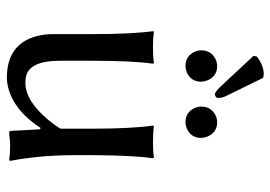

<svg xmlns="http://www.w3.org/2000/svg" viewBox="-138 -664 812 577"><g transform="rotate(90 268.5 -376.0)"><path d="M214.4 -760.3 270 -647Q274.9 -635.7 274.9 -625Q274.9 -618.2 266.1 -615.7Q264.2 -615.2 263.2 -615.2Q255.4 -616.7 239.7 -633.3L148.4 -731.4L150.4 -741.2Q175.8 -761.2 202.1 -762.2Q208.5 -761.7 214.4 -760.3ZM131.8 -574.2Q131.8 -604.5 159.2 -617.7Q168.9 -622.1 179.2 -622.1Q209 -622.1 221.7 -593.8Q225.6 -583.5 226.1 -574.2Q226.1 -543.5 197.8 -530.8Q188.5 -527.3 179.2 -526.9Q148.4 -526.9 135.7 -555.2Q131.8 -564.9 131.8 -574.2ZM300.8 -574.2Q300.8 -604.5 328.1 -617.7Q337.9 -622.1 348.1 -622.1Q377.9 -622.1 390.6 -593.8Q394.5 -583.5 395 -574.2Q395 -543.5 366.7 -530.8Q357.4 -527.3 348.1 -526.9Q317.4 -526.9 304.7 -555.2Q300.8 -564.9 300.8 -574.2ZM365.2 -91.8Q314.9 -14.2 247.6 4.9Q230 9.8 213.9 9.8Q111.8 9.8 88.4 -82Q83 -104.5 83 -128.9V-249Q83 -365.2 74.2 -429.2L76.2 -432.1Q94.2 -429.2 123 -429.2Q151.9 -429.2 169.9 -432.1L171.9 -429.2Q163.1 -368.7 163.1 -249V-149.9Q163.1 -57.1 211.4 -47.4Q219.7 -45.9 230 -45.9Q282.7 -45.9 339.8 -113.3Q355.5 -132.3 367.2 -150.9V-249Q367.2 -363.3 357.9 -429.2L359.9 -432.1Q377.9 -429.2 407.2 -429.2Q436 -429.2 454.1 -432.1L456.1 -429.2Q447.3 -368.7 446.8 -249V-191.9Q446.8 -91.3 463.9 0L461.9 2.9Q441.9 0 417.5 0Q404.8 0 382.8 2.9Q374 2.9 374 0L369.1 -88.9Z"/></g></svg>

Font: Linux Biolinum Capitals O
Style: Small Caps
Weight: 400
Designer: Philipp H. Poll
Foundry: Philipp H. Poll
Version: Version 1.0.4